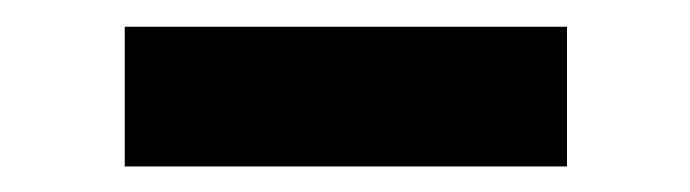

<svg xmlns="http://www.w3.org/2000/svg" viewBox="-20 -363 521 145"><path d="M74.2 -237.3V-342.8H408.2V-237.3Z"/></svg>

Font: Mgen+ 1c bold
Style: Bold
Weight: 700
Designer: [Source Han Sans]
Ryoko NISHIZUKA  (kana & ideographs); Paul D. Hunt (Latin, Greek & Cyrillic); Wenlong ZHANG  (bopomofo
Version: Version 1.059.20150602